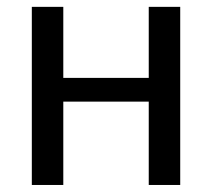

<svg xmlns="http://www.w3.org/2000/svg" viewBox="-20 -526 603 546"><path d="M492.5 -506.5V0H403V-237H160V0H70.5V-506.5H160V-304.5H403V-506.5Z"/></svg>

Font: Lato-Regular
Style: Regular
Weight: 400
Designer: Lukasz Dziedzic with Adam Twardoch and Botio Nikoltchev
Foundry: tyPoland Lukasz Dziedzic
Version: Version 2.015; 2015-08-06; http://www.latofonts.com/